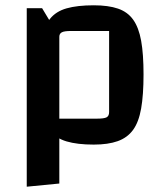

<svg xmlns="http://www.w3.org/2000/svg" viewBox="-20 -531 615 725"><path d="M334 15Q272 15 231.5 3Q191 -9 168.5 -38Q146 -67 136.5 -118.5Q127 -170 127 -250Q127 -330 136.5 -380.5Q146 -431 168.5 -459.5Q191 -488 231.5 -499.5Q272 -511 334 -511Q389 -511 425.5 -498.5Q462 -486 483 -456.5Q504 -427 513 -377Q522 -327 522 -250Q522 -173 513 -121.5Q504 -70 482.5 -40.5Q461 -11 424.5 2Q388 15 334 15ZM204 -83H347Q373 -83 382.5 -88Q392 -93 392 -108V-414H248Q223 -414 213.5 -409Q204 -404 204 -392ZM81 174V-500H139L204 -392V162Z"/></svg>

Font: Changa Medium
Style: Regular
Weight: 500
Designer: Eduardo Rodriguez Tunni
Foundry: Eduardo Rodriguez Tunni
Version: Version 3.003